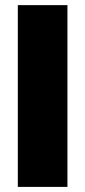

<svg xmlns="http://www.w3.org/2000/svg" viewBox="-20 -732 334 752"><path d="M244.1 0H49.8V-711.9H244.1Z"/></svg>

Font: Creato Display Black
Style: Regular
Weight: 900
Version: Version 1.000